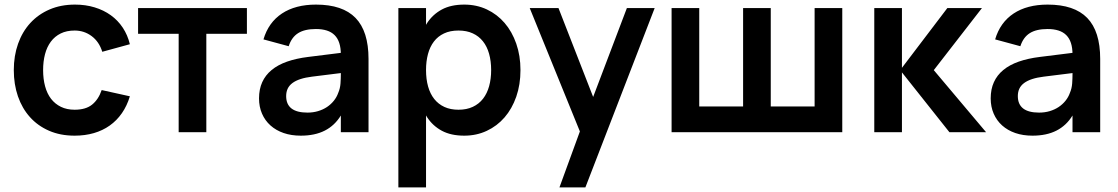

<svg xmlns="http://www.w3.org/2000/svg" viewBox="-20 -575 4864 835"><path d="M304.5 15Q349.8 15 388.3 3.8Q426.8 -7.4 457.3 -29.1Q487.9 -50.8 510.2 -82.9Q532.4 -114.9 544.8 -156.2L422.2 -183.3Q408.1 -142.2 380.5 -120Q353 -97.8 304.5 -97.8Q270.8 -97.8 245.1 -110.3Q219.4 -122.8 202 -145.3Q184.7 -167.9 176.1 -199.8Q167.5 -231.7 167.5 -270Q167.5 -308 175.8 -339.5Q184.1 -370.9 201.1 -393.8Q218.2 -416.8 244 -429.5Q269.8 -442.2 304.5 -442.2Q346 -442.2 378.5 -418Q411.1 -393.8 424.8 -349.8L544.8 -382.7Q535.2 -422.4 514 -454.5Q492.8 -486.5 461.8 -508.8Q430.8 -531.1 391.4 -543Q352 -555 306.2 -555Q244.8 -555 195.7 -533.9Q146.6 -512.8 111.9 -475Q77.2 -437.2 58.6 -384.8Q40 -332.4 40 -270Q40 -208.5 58 -156.1Q76.1 -103.8 110.2 -65.8Q144.2 -27.8 193.3 -6.4Q242.4 15 304.5 15Z M757 0V-428H580.5V-540H1053.8V-428H877.3V0Z M1354.2 -555Q1264.7 -555 1206.1 -516.2Q1147.5 -477.3 1125.8 -403.7L1235.5 -374Q1248 -412.8 1276.5 -430.8Q1305 -448.8 1353.8 -448.8Q1380.7 -448.8 1401.1 -442.3Q1421.6 -435.8 1435.2 -422.2Q1448.8 -408.6 1455.5 -387.8Q1462.3 -366.9 1462.3 -338.2V-251.8Q1462.3 -233.8 1460.8 -211.9Q1459.2 -190 1450.8 -170.7Q1444.4 -152.5 1431.8 -136.8Q1419.2 -121.1 1402 -109.6Q1384.7 -98.1 1363.2 -91.7Q1341.8 -85.3 1316.9 -85.3Q1270.8 -85.3 1247.6 -103.3Q1224.5 -121.3 1224.5 -157.1Q1224.5 -175.2 1231.1 -189.3Q1237.8 -203.4 1251.8 -213.9Q1265.8 -224.3 1287 -231.2Q1308.2 -238.1 1336.8 -241.6L1494.1 -261.2L1487.1 -348.2L1320.2 -327.4Q1268.4 -321 1228.4 -307Q1188.4 -292.9 1161.3 -270.5Q1134.2 -248.2 1120.4 -217.6Q1106.5 -187 1106.5 -147.1Q1106.5 -110.7 1119.5 -80.7Q1132.4 -50.8 1156.3 -29.4Q1180.2 -8 1213.5 3.5Q1246.8 15 1288.1 15Q1349.3 15 1392.5 -7Q1435.6 -28.9 1462.3 -72.7V0H1582.7V-318.8Q1582.7 -438.9 1526.3 -497Q1470 -555 1354.2 -555Z M1712.5 240V-540H1832.8V240ZM1999 15Q1941.1 15 1901.4 -6.4Q1861.7 -27.8 1837 -65.8Q1812.2 -103.8 1801.5 -156.1Q1790.8 -208.4 1790.8 -270.2Q1790.8 -332.1 1801.6 -384.3Q1812.4 -436.6 1837.2 -474.5Q1861.9 -512.3 1901.6 -533.7Q1941.2 -555 1999 -555Q2052.4 -555 2097.2 -534Q2141.9 -513 2174.4 -475.3Q2206.9 -437.6 2225.2 -385.1Q2243.5 -332.7 2243.5 -270.2Q2243.5 -207 2225.2 -154.5Q2206.8 -101.9 2174.3 -64.4Q2141.8 -26.9 2097 -6Q2052.2 15 1999 15ZM1974 -97.8Q2009.6 -97.8 2036.3 -110.4Q2063.1 -122.9 2080.8 -145.8Q2098.5 -168.7 2107.2 -200.3Q2116 -231.9 2116 -270.2Q2116 -309.3 2107 -341.2Q2098.1 -373 2080.3 -395.3Q2062.6 -417.7 2036 -429.9Q2009.5 -442.2 1974 -442.2Q1937.5 -442.2 1911 -429.6Q1884.4 -417.1 1867.1 -394.4Q1849.8 -371.8 1841.3 -340.2Q1832.8 -308.7 1832.8 -270.2Q1832.8 -230.6 1841.8 -198.7Q1850.8 -166.8 1868.6 -144.4Q1886.4 -122 1912.7 -109.9Q1939 -97.8 1974 -97.8Z M2413 240 2517.2 -45.3 2519 38.7 2283.7 -540H2408.8L2575.8 -111.8H2543.8L2706.3 -540H2827.2L2525.8 240Z M2900.7 -540H3021V-112H3211.7V-540H3332V-112H3522.7V-540H3643V0H2900.7Z M3894.8 -269.9 4109 0H4268.5L4041 -270L4250.5 -540H4100ZM3782.2 0H3902.5V-540H3782.2Z M4536.2 -555Q4446.7 -555 4388.1 -516.2Q4329.5 -477.3 4307.8 -403.7L4417.5 -374Q4430 -412.8 4458.5 -430.8Q4487 -448.8 4535.8 -448.8Q4562.7 -448.8 4583.1 -442.3Q4603.6 -435.8 4617.2 -422.2Q4630.8 -408.6 4637.5 -387.8Q4644.3 -366.9 4644.3 -338.2V-251.8Q4644.3 -233.8 4642.8 -211.9Q4641.2 -190 4632.8 -170.7Q4626.4 -152.5 4613.8 -136.8Q4601.2 -121.1 4584 -109.6Q4566.7 -98.1 4545.2 -91.7Q4523.8 -85.3 4498.9 -85.3Q4452.8 -85.3 4429.6 -103.3Q4406.5 -121.3 4406.5 -157.1Q4406.5 -175.2 4413.1 -189.3Q4419.8 -203.4 4433.8 -213.9Q4447.8 -224.3 4469 -231.2Q4490.2 -238.1 4518.8 -241.6L4676.1 -261.2L4669.1 -348.2L4502.2 -327.4Q4450.4 -321 4410.4 -307Q4370.4 -292.9 4343.3 -270.5Q4316.2 -248.2 4302.4 -217.6Q4288.5 -187 4288.5 -147.1Q4288.5 -110.7 4301.5 -80.7Q4314.4 -50.8 4338.3 -29.4Q4362.2 -8 4395.5 3.5Q4428.8 15 4470.1 15Q4531.3 15 4574.5 -7Q4617.6 -28.9 4644.3 -72.7V0H4764.7V-318.8Q4764.7 -438.9 4708.3 -497Q4652 -555 4536.2 -555Z"/></svg>

Font: Vela Sans GX ExtLt
Style: Regular
Weight: 200
Designer: Principal design: Mikhail Sharanda - project Manrope.
Design modification: Ravid Balaliev
Foundry: Mikhail Sharanda
Version: Version 1.001